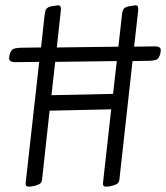

<svg xmlns="http://www.w3.org/2000/svg" viewBox="-20 -692 624 720"><path d="M583 -503 581 -490Q576 -474 569 -469.5Q562 -465 540 -464L477 -463L429 -30Q428 -11 422.5 -5.5Q417 0 403 4Q388 8 379 8Q370 8 367.5 3.5Q365 -1 367 -13L397 -282L166 -277L139 -30Q138 -11 132.5 -5.5Q127 0 113 4Q98 8 89 8Q80 8 77.5 3.5Q75 -1 77 -13L127 -460L46 -459Q28 -458 21 -462Q14 -466 14 -475L16 -487Q21 -503 28.5 -507.5Q36 -512 58 -513L134 -514L147 -633Q149 -653 154 -659Q159 -665 171 -668Q193 -672 196 -672Q205 -672 207 -667.5Q209 -663 208 -651L193 -514L424 -517L437 -633Q439 -653 444 -659Q449 -665 461 -668Q483 -672 486 -672Q495 -672 497 -667.5Q499 -663 498 -651L483 -517L552 -518Q569 -519 576 -515.5Q583 -512 583 -503ZM187 -460 173 -335 404 -340 418 -463Z"/></svg>

Font: Farsan
Style: Regular
Weight: 400
Version: Version 1.001g;PS 1.001;hotconv 1.0.86;makeotf.lib2.5.63406 